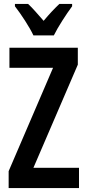

<svg xmlns="http://www.w3.org/2000/svg" viewBox="-20 -957 443 977"><path d="M150 -777H254C275 -820 318 -886 347 -925V-937H282C253 -909 233 -888 202 -851C173 -884 146 -916 123 -937H56V-925C88 -884 131 -818 150 -777ZM382 0V-103H150L376 -628V-714H28V-612H250L24 -86V0Z"/></svg>

Font: Noto Sans Myanmar UI ExtraCondensed SemiBold
Style: Regular
Weight: 600
Width: 2
Designer: Monotype Design Team
Foundry: Monotype Imaging Inc.
Version: Version 2.103